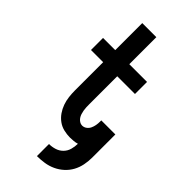

<svg xmlns="http://www.w3.org/2000/svg" viewBox="-290 -801 1080 1080"><g transform="rotate(45 250.0 -261.0)"><path d="M254 213V117Q277 117 299.5 110Q322 103 338.5 86.5Q355 70 361.5 47Q368 24 368 1Q355 5 340.5 6.5Q326 8 312 8Q287 8 262 2Q237 -4 216.5 -19Q196 -34 181.5 -55Q167 -76 158.5 -100Q150 -124 147 -149.5Q144 -175 144 -200V-424H47V-520H144V-735H256V-520H397V-424H256V-200Q256 -188 256.5 -176.5Q257 -165 259 -153.5Q261 -142 264.5 -131Q268 -120 274.5 -110.5Q281 -101 291 -94.5Q301 -88 312 -88Q327 -88 339 -97Q351 -106 357 -119Q363 -132 365.5 -146Q368 -160 368 -175V-185H480Q480 -182 480 -179.5Q480 -177 480 -175Q480 -172 480 -169.5Q480 -167 480 -164V0Q480 29 474 58.5Q468 88 454 113.5Q440 139 418 159Q396 179 369 191.5Q342 204 312.5 208.5Q283 213 254 213Z"/></g></svg>

Font: Zed Mono
Style: Bold
Weight: 700
Monospace: yes
Designer: Belleve Invis
Foundry: Belleve Invis
Version: Version 1.0.0; ttfautohint (v1.8.4)